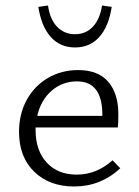

<svg xmlns="http://www.w3.org/2000/svg" viewBox="-20 -672 505 696"><path d="M119 -647 154 -652Q161 -602 187 -575Q213 -548 252 -548Q291 -548 316.5 -575Q342 -602 350 -652L385 -647Q374 -576 340 -538Q306 -500 252 -500Q198 -500 164 -538Q130 -576 119 -647ZM416 -62Q345 4 249 4Q159 4 104 -49.5Q49 -103 49 -194Q49 -259 77 -310Q105 -361 154 -389.5Q203 -418 263 -418Q336 -418 372.5 -375.5Q409 -333 409 -258Q409 -225 407 -210H109V-201Q109 -126 149.5 -82.5Q190 -39 258 -39Q330 -39 388 -91ZM115 -252H351V-256Q351 -377 259 -377Q206 -377 167 -343Q128 -309 115 -252Z"/></svg>

Font: Ysabeau Infant Semilight
Style: Regular
Weight: 300
Designer: Christian Thalmann (Catharsis Fonts)
Version: Version 0.003